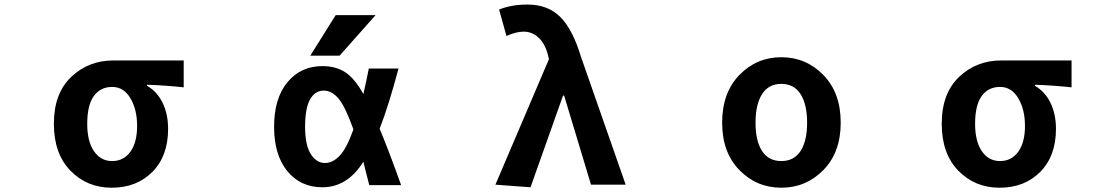

<svg xmlns="http://www.w3.org/2000/svg" viewBox="-20 -832 5040 865"><path d="M483.4 13.7Q372.1 13.7 297.4 -63Q222.7 -139.6 222.7 -274.4Q222.7 -411.1 300.8 -485.4Q378.9 -559.6 490.2 -559.6H807.6V-438.5Q727.5 -447.3 642.6 -450.2V-445.3Q687.5 -419.9 712.4 -369.1Q737.3 -318.4 737.3 -251Q737.3 -128.9 666.5 -57.6Q595.7 13.7 483.4 13.7ZM485.4 -440.4Q432.6 -440.4 402.8 -399.4Q373 -358.4 373 -274.4Q373 -195.3 403.3 -150.9Q433.6 -106.4 485.4 -106.4Q537.1 -106.4 567.4 -148.4Q597.7 -190.4 597.7 -264.6Q597.7 -338.9 567.4 -389.6Q537.1 -440.4 485.4 -440.4Z M1572.3 -249Q1535.2 -352.5 1504.9 -388.2Q1474.6 -423.8 1438.5 -423.8Q1399.4 -423.8 1377 -384.3Q1354.5 -344.7 1354.5 -260.7Q1354.5 -178.7 1379.9 -138.2Q1405.3 -97.7 1444.3 -97.7Q1479.5 -97.7 1510.7 -130.9Q1542 -164.1 1572.3 -249ZM1690.4 -252Q1730.5 -156.2 1787.1 2H1643.6Q1620.1 -88.9 1617.2 -103.5Q1544.9 11.7 1432.6 11.7Q1334 11.7 1274.4 -61Q1214.8 -133.8 1214.8 -261.2Q1214.8 -388.7 1274.9 -461.4Q1335 -534.2 1432.6 -534.2Q1493.2 -534.2 1535.6 -506.3Q1578.1 -478.5 1617.2 -408.2Q1631.8 -473.6 1641.6 -523.4H1775.4Q1731.4 -357.4 1690.4 -252ZM1492.2 -763.7H1671.9L1509.8 -581.1H1377.9Z M2370.1 11.7 2211.9 0 2453.1 -565.4 2449.2 -582Q2436.5 -633.8 2407.2 -661.6Q2377.9 -689.5 2338.9 -689.5Q2305.7 -689.5 2261.7 -669.9L2228.5 -789.1Q2284.2 -811.5 2356.4 -811.5Q2448.2 -811.5 2504.4 -755.4Q2560.5 -699.2 2597.7 -575.2L2798.8 0H2642.6L2521.5 -401.4H2516.6Z M3233.4 -279.3Q3233.4 -414.1 3311 -494.1Q3388.7 -574.2 3500 -574.2Q3611.3 -574.2 3689.5 -494.1Q3767.6 -414.1 3767.6 -279.3Q3767.6 -145.5 3689.5 -65.9Q3611.3 13.7 3500 13.7Q3388.7 13.7 3311 -65.9Q3233.4 -145.5 3233.4 -279.3ZM3413.1 -151.9Q3442.4 -106.4 3500 -106.4Q3557.6 -106.4 3586.9 -151.9Q3616.2 -197.3 3616.2 -279.3Q3616.2 -361.3 3586.9 -407.7Q3557.6 -454.1 3500 -454.1Q3442.4 -454.1 3413.1 -407.7Q3383.8 -361.3 3383.8 -279.3Q3383.8 -197.3 3413.1 -151.9Z M4483.4 13.7Q4372.1 13.7 4297.4 -63Q4222.7 -139.6 4222.7 -274.4Q4222.7 -411.1 4300.8 -485.4Q4378.9 -559.6 4490.2 -559.6H4807.6V-438.5Q4727.5 -447.3 4642.6 -450.2V-445.3Q4687.5 -419.9 4712.4 -369.1Q4737.3 -318.4 4737.3 -251Q4737.3 -128.9 4666.5 -57.6Q4595.7 13.7 4483.4 13.7ZM4485.4 -440.4Q4432.6 -440.4 4402.8 -399.4Q4373 -358.4 4373 -274.4Q4373 -195.3 4403.3 -150.9Q4433.6 -106.4 4485.4 -106.4Q4537.1 -106.4 4567.4 -148.4Q4597.7 -190.4 4597.7 -264.6Q4597.7 -338.9 4567.4 -389.6Q4537.1 -440.4 4485.4 -440.4Z"/></svg>

Font: Gen Shin Gothic Monospace Bold
Style: Bold
Weight: 700
Designer: [Source Han Sans]
Ryoko NISHIZUKA  (kana & ideographs); Paul D. Hunt (Latin, Greek & Cyrillic); Wenlong ZHANG  (bopomofo
Version: Version 1.002.20150607